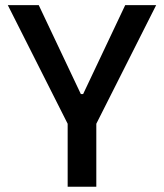

<svg xmlns="http://www.w3.org/2000/svg" viewBox="-20 -713 626 733"><path d="M246.6 -224.1 9.8 -693.4H127.9L288.6 -354H297.4L458 -693.4H576.2L339.4 -224.1ZM238.3 0V-341.8H347.7V0Z"/></svg>

Font: Cascadia Mono Medium
Style: Regular
Weight: 500
Monospace: yes
Designer: Aaron Bell
Foundry: Saja Typeworks
Version: Version 2407.024